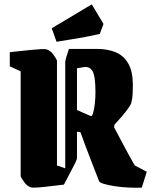

<svg xmlns="http://www.w3.org/2000/svg" viewBox="-20 -850 695 883"><path d="M436 -16Q420 -57 396.5 -117.5Q373 -178 350 -242Q346 -243 342 -243.5Q338 -244 334 -244V-123Q334 -117 326.5 -101.5Q319 -86 308 -66L274 -1Q247 2 215 6Q183 10 157 12Q131 14 123 12Q104 6 91.5 -12Q79 -30 75 -39V-522L25 -545V-610Q45 -612 71.5 -615Q98 -618 124 -620.5Q150 -623 169 -624Q188 -625 194 -623Q213 -617 225.5 -599Q238 -581 242 -572V-89L280 -76V-563Q280 -571 285 -588Q290 -605 297 -625H428Q473 -625 510 -610.5Q547 -596 569 -559.5Q591 -523 591 -457Q591 -439 590 -418Q589 -397 584 -378Q582 -369 569.5 -351.5Q557 -334 540 -314Q523 -294 506 -276L505 -264Q522 -232 540 -198Q558 -164 573.5 -135.5Q589 -107 600 -89L655 -60L632 13Q604 14 571.5 12.5Q539 11 509 6.5Q479 2 459 -4Q439 -10 436 -16ZM398 -316Q403 -314 408 -330Q413 -346 416 -372Q419 -398 419 -427Q419 -498 406 -522Q393 -546 364 -541L334 -536V-344ZM240 -658 218 -720 402 -830 456 -740 439 -694Q413 -688 377 -681Q341 -674 305 -668.5Q269 -663 240 -658Z"/></svg>

Font: Grenze Gotisch Black
Style: Regular
Weight: 900
Designer: Renata Polastri
Foundry: Omnibus-Type
Version: Version 1.001